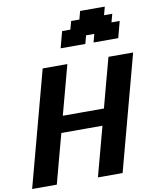

<svg xmlns="http://www.w3.org/2000/svg" viewBox="-125 -1344 1171 1437"><g transform="rotate(-10 461.0 -625.0)"><path d="M500 0H687.5Q726.6 -146 804.7 -437.5Q882.8 -729 921.9 -875H734.4Q717.3 -812.5 683.8 -687.5Q650.4 -562.5 633.8 -500H321.3Q338.4 -562.5 371.6 -687.5Q404.8 -812.5 421.9 -875H234.4Q195.3 -729 117.2 -437.5Q39.1 -146 0 0H187.5Q204.1 -62.5 237.5 -187.5Q271 -312.5 288.1 -375H600.6Q584 -312.5 550.3 -187.5Q516.6 -62.5 500 0ZM643.1 -1000H830.6Q836.4 -1020.5 847.4 -1062.5Q858.4 -1104.5 863.8 -1125H801.3L818.4 -1187.5H755.9L772.5 -1250H585L568.4 -1187.5H505.9L488.8 -1125H426.3Q420.4 -1104 409.4 -1062.3Q398.4 -1020.5 393.1 -1000H580.6L597.2 -1062.5H659.7Z"/></g></svg>

Font: Faithful 32x
Style: SemiboldOblique
Weight: 400
Foundry: Faithful Resource Pack
Version: Version 1.0; January 27, 2023